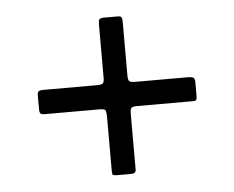

<svg xmlns="http://www.w3.org/2000/svg" viewBox="-39 -628 607 498"><g transform="rotate(-5 265.0 -379.0)"><path d="M314 -411.5H452.5Q461.5 -411.5 465.8 -409Q470 -406.5 470 -397.5V-362Q470 -354.5 468.5 -351.5Q467 -348.5 460 -348.5H316Q303.5 -348.5 299.8 -345.8Q296 -343 296 -331V-184.5Q296 -174.5 283.5 -174.5H246.5Q239 -174.5 236.5 -176Q234 -177.5 234 -185.5V-327.5Q234 -341 231.5 -344.8Q229 -348.5 216 -348.5H74.5Q65.5 -348.5 62.8 -351.2Q60 -354 60 -363V-398.5Q60 -407 63.5 -409.2Q67 -411.5 75 -411.5H217Q227 -411.5 230.5 -414.8Q234 -418 234 -428.5V-569Q234 -578 236.5 -581.2Q239 -584.5 249 -584.5H284.5Q292.5 -584.5 294.2 -581Q296 -577.5 296 -569.5V-430Q296 -418.5 299.2 -415Q302.5 -411.5 314 -411.5Z"/></g></svg>

Font: Besley Medium
Style: Regular
Weight: 500
Designer: Owen Earl
Foundry: indestructible type*
Version: Version 2.001; ttfautohint (v1.8.3)